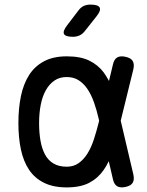

<svg xmlns="http://www.w3.org/2000/svg" viewBox="-20 -805 640 835"><path d="M349 -670Q339 -657 326 -651Q313 -645 297 -645Q265 -645 258.5 -657Q252 -669 272 -695L320 -758Q330 -772 343 -778.5Q356 -785 373 -785Q407 -785 413.5 -772Q420 -759 399 -733ZM560 -46Q565 -23 557 -10Q549 3 526 8Q503 13 489.5 5Q476 -3 471 -26L453 -104Q443 -83 431 -66Q406 -30 368 -10Q330 10 270 10Q212 10 171.5 -10Q131 -30 106.5 -66.5Q82 -103 71 -154.5Q60 -206 60 -270Q60 -334 71 -387Q82 -440 106.5 -478.5Q131 -517 171.5 -538.5Q212 -560 270 -560Q330 -560 368 -541.5Q406 -523 431 -490Q443 -473 454 -453L471 -524Q476 -547 489.5 -555Q503 -563 526 -558Q549 -553 557 -540Q565 -527 560 -504L505 -280ZM411 -280 410 -285Q401 -325 389 -359Q377 -393 360.5 -417.5Q344 -442 322 -456Q300 -470 270 -470Q239 -470 216.5 -454.5Q194 -439 179 -412Q164 -385 157 -348.5Q150 -312 150 -270Q150 -228 156 -193.5Q162 -159 175.5 -133.5Q189 -108 212.5 -94Q236 -80 270 -80Q300 -80 322 -95.5Q344 -111 360.5 -137.5Q377 -164 388.5 -199.5Q400 -235 410 -275Z"/></svg>

Font: Maple Mono Normal
Style: Regular
Weight: 400
Monospace: yes
Designer: subframe7536
Version: Version 7.000